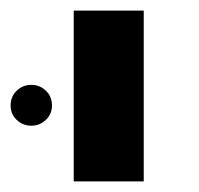

<svg xmlns="http://www.w3.org/2000/svg" viewBox="-54 -626 376 362"><path d="M85 -284V-606H217V-284ZM-34 -427Q-34 -444 -22.5 -455Q-11 -466 5 -466Q21 -466 32.5 -455Q44 -444 44 -427Q44 -411 32.5 -400Q21 -389 5 -389Q-11 -389 -22.5 -400Q-34 -411 -34 -427Z"/></svg>

Font: Libra Sans
Style: Bold
Weight: 700
Foundry: Context Ltd
Version: Version 1.000